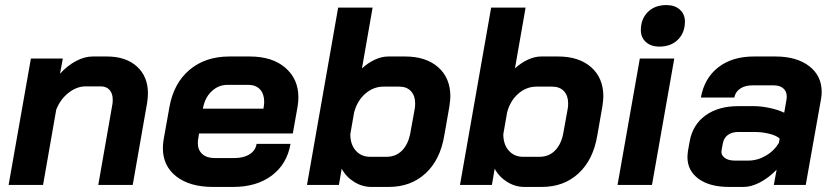

<svg xmlns="http://www.w3.org/2000/svg" viewBox="-20 -730 3298 758"><path d="M102 -499H228L217 -439Q246 -471 280 -489Q314 -507 346 -507H402Q477 -507 520.5 -467.5Q564 -428 564 -362Q564 -345 561 -325L504 0H368L424 -320Q425 -326 425 -337Q425 -361 412.5 -375Q400 -389 378 -389H318Q283 -389 250.5 -363.5Q218 -338 202 -297L150 0H14Z M623 -145Q623 -161 626 -179L649 -308Q666 -402 728.5 -454.5Q791 -507 886 -507H966Q1055 -507 1106.5 -462.5Q1158 -418 1158 -346Q1158 -328 1155 -310L1136 -203H766L762 -179Q761 -174 761 -165Q761 -138 778.5 -122Q796 -106 827 -106H905Q942 -106 965.5 -121Q989 -136 993 -162H1127Q1113 -82 1053 -37Q993 8 901 8H821Q729 8 676 -33.5Q623 -75 623 -145ZM1020 -301 1021 -307Q1023 -321 1023 -328Q1023 -359 1006.5 -377Q990 -395 960 -395H878Q843 -395 816.5 -370.5Q790 -346 782 -306L781 -301Z M1329 -64 1318 0H1192L1315 -700H1451L1409 -460Q1433 -482 1460 -494.5Q1487 -507 1513 -507H1579Q1662 -507 1710 -464.5Q1758 -422 1758 -349Q1758 -337 1754 -309L1734 -195Q1718 -99 1660 -45.5Q1602 8 1515 8H1446Q1410 8 1378 -12Q1346 -32 1329 -64ZM1506 -111Q1543 -111 1567.5 -136Q1592 -161 1600 -205L1617 -299Q1619 -307 1619 -322Q1619 -352 1602.5 -370Q1586 -388 1556 -388H1494Q1454 -388 1422 -360Q1390 -332 1378 -286L1363 -200Q1363 -160 1384.5 -135.5Q1406 -111 1441 -111Z M1933 -64 1922 0H1796L1919 -700H2055L2013 -460Q2037 -482 2064 -494.5Q2091 -507 2117 -507H2183Q2266 -507 2314 -464.5Q2362 -422 2362 -349Q2362 -337 2358 -309L2338 -195Q2322 -99 2264 -45.5Q2206 8 2119 8H2050Q2014 8 1982 -12Q1950 -32 1933 -64ZM2110 -111Q2147 -111 2171.5 -136Q2196 -161 2204 -205L2221 -299Q2223 -307 2223 -322Q2223 -352 2206.5 -370Q2190 -388 2160 -388H2098Q2058 -388 2026 -360Q1994 -332 1982 -286L1967 -200Q1967 -160 1988.5 -135.5Q2010 -111 2045 -111Z M2510 -611Q2510 -655 2537.5 -682.5Q2565 -710 2611 -710Q2644 -710 2664 -692Q2684 -674 2684 -645Q2684 -601 2656.5 -573.5Q2629 -546 2583 -546Q2550 -546 2530 -564Q2510 -582 2510 -611ZM2506 -499H2642L2554 0H2418Z M2694 -110Q2694 -118 2696 -134L2703 -173Q2715 -238 2765.5 -274.5Q2816 -311 2895 -311H2955Q2984 -311 3017.5 -304Q3051 -297 3076 -285L3085 -337Q3086 -341 3086 -349Q3086 -369 3072.5 -381Q3059 -393 3035 -393H2950Q2921 -393 2902 -380Q2883 -367 2879 -345H2747Q2761 -422 2816 -464.5Q2871 -507 2956 -507H3041Q3125 -507 3174.5 -469Q3224 -431 3224 -367Q3224 -352 3221 -337L3161 0H3035L3046 -60Q3015 -28 2980.5 -10Q2946 8 2916 8H2858Q2782 8 2738 -24Q2694 -56 2694 -110ZM2934 -96Q2970 -96 3003 -115Q3036 -134 3055 -166L3058 -183Q3045 -195 3017 -202Q2989 -209 2957 -209H2895Q2870 -209 2854 -197.5Q2838 -186 2834 -165L2829 -139Q2825 -120 2839.5 -108Q2854 -96 2881 -96Z"/></svg>

Font: Bai Jamjuree
Style: Bold Italic
Weight: 700
Italic angle: -10°
Designer: Katatrad Aksorn Co.,Ltd.
Foundry: Cadson Demak Co.,Ltd.
Version: Version 1.000; ttfautohint (v1.6)